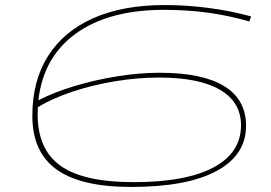

<svg xmlns="http://www.w3.org/2000/svg" viewBox="-20 -730 1074 760"><path d="M499 10Q300 10 204 -59Q108 -128 108 -271Q108 -410 170 -508Q232 -606 349 -658Q466 -710 632 -710Q719 -710 806.5 -698.5Q894 -687 974 -665L967 -645Q884 -669 802 -680Q720 -691 628 -691Q421 -691 293 -606Q152 -512 132 -333Q194 -365 275.5 -389.5Q357 -414 444.5 -428Q532 -442 612 -442Q781 -442 867.5 -389Q954 -336 954 -232Q954 -116 837 -53Q720 10 499 10ZM129 -278Q129 -138 220 -73.5Q311 -9 510 -9Q715 -9 824.5 -67Q934 -125 934 -234Q934 -326 851 -374.5Q768 -423 610 -423Q525 -423 436.5 -408.5Q348 -394 268 -367.5Q188 -341 130 -306Q129 -292 129 -278Z"/></svg>

Font: Georama Extra Expanded Thin
Style: Italic
Weight: 100
Width: 8
Italic angle: -9°
Designer: Jean-Baptiste Levee
Foundry: Production Type
Version: Version 1.000